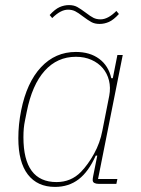

<svg xmlns="http://www.w3.org/2000/svg" viewBox="-20 -722 553 754"><path d="M367 0Q357 0 350.5 -3.5Q344 -7 344 -15Q344 -21 346 -31L362 -111H356Q328 -48 289 -18Q250 12 196 12Q127 12 89.5 -36.5Q52 -85 52 -179Q52 -233 63 -288Q85 -398 141 -458Q197 -518 278 -518Q333 -518 369.5 -491Q406 -464 417 -415H423L441 -506H462L365 -19H441L437 0ZM202 -7Q259 -7 298 -47Q326 -76 349.5 -118.5Q373 -161 382 -209L409 -346Q415 -378 408 -406Q401 -434 383.5 -454.5Q366 -475 339 -487Q312 -499 278 -499Q205 -499 155.5 -444Q106 -389 85 -283L78 -248Q75 -234 73.5 -218.5Q72 -203 72 -183Q72 -7 202 -7ZM371 -628Q352 -628 338.5 -635.5Q325 -643 305 -658Q287 -672 275 -678Q263 -684 247 -684Q218 -684 185 -651L175 -663Q196 -686 214 -694Q232 -702 251 -702Q270 -702 283.5 -694.5Q297 -687 317 -672Q335 -658 347 -652Q359 -646 375 -646Q404 -646 437 -679L447 -667Q426 -644 408 -636Q390 -628 371 -628Z"/></svg>

Font: IBM Plex Sans Condensed Thin
Style: Italic
Weight: 100
Width: 3
Italic angle: -11°
Designer: Mike Abbink, Paul van der Laan, Pieter van Rosmalen
Foundry: Bold Monday
Version: Version 1.3